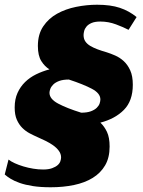

<svg xmlns="http://www.w3.org/2000/svg" viewBox="-38 -665 602 811"><path d="M505 -539Q484 -550 452 -562Q420 -574 386 -574Q363 -574 349 -568Q335 -562 327.5 -553Q320 -544 317.5 -534Q315 -524 315 -517Q315 -501 322.5 -490Q330 -479 343.5 -471Q357 -463 374.5 -456.5Q392 -450 413 -444Q429 -439 448.5 -430.5Q468 -422 484.5 -407Q501 -392 512 -368Q523 -344 523 -307Q523 -239 485.5 -201Q448 -163 386 -147Q403 -131 414 -107.5Q425 -84 425 -46Q425 1 406 33.5Q387 66 353.5 86.5Q320 107 274.5 116.5Q229 126 176 126Q133 126 101 121Q69 116 46 108Q23 100 7.5 90.5Q-8 81 -18 72L-2 9Q8 17 24.5 24.5Q41 32 61 38Q81 44 102.5 47.5Q124 51 144 51Q167 51 182 45.5Q197 40 205.5 32.5Q214 25 217 16Q220 7 220 0Q220 -15 210.5 -28Q201 -41 186 -51.5Q171 -62 153.5 -70.5Q136 -79 120 -86Q104 -93 87 -102Q70 -111 56 -125Q42 -139 33 -159.5Q24 -180 24 -211Q24 -246 36 -272.5Q48 -299 68 -318.5Q88 -338 114.5 -351Q141 -364 171 -372Q151 -384 136.5 -407Q122 -430 122 -471Q122 -520 144.5 -553.5Q167 -587 203 -607Q239 -627 283.5 -636Q328 -645 372 -645Q429 -645 468 -632Q507 -619 539 -593ZM305 -189Q330 -189 346 -195Q362 -201 371 -210Q380 -219 383 -228.5Q386 -238 386 -245Q386 -271 350 -290Q314 -309 253 -329Q228 -329 212 -323Q196 -317 187 -308Q178 -299 174.5 -289.5Q171 -280 171 -273Q171 -247 207.5 -227.5Q244 -208 305 -189Z"/></svg>

Font: Racing Sans One
Style: Regular
Weight: 400
Designer: Pablo Impallari, Rodrigo Fuenzalida
Foundry: Pablo Impallari, Rodrigo Fuenzalida
Version: Version 1.001; ttfautohint (v0.8) -G 200 -r 50